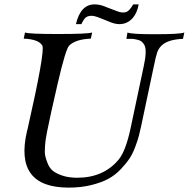

<svg xmlns="http://www.w3.org/2000/svg" viewBox="-20 -841 860 875"><path d="M820 -693 814 -664Q743 -661 715 -632Q702 -619 696 -601Q690 -583 681 -539L623 -265Q617 -239 613 -222.5Q609 -206 597 -173.5Q585 -141 570.5 -119Q556 -97 530.5 -70Q505 -43 473.5 -26Q442 -9 395.5 2.5Q349 14 293 14Q43 14 103 -243Q105 -248 105 -250Q186 -607 173 -633Q157 -662 88 -665L94 -693Q109 -686 244 -686Q382 -686 400 -693L394 -665Q324 -662 295 -633Q279 -616 243.5 -463Q208 -310 195 -243Q191 -221 189 -210Q187 -199 185 -173Q183 -147 186 -131.5Q189 -116 198 -94.5Q207 -73 223 -61Q239 -49 266.5 -40Q294 -31 332 -31Q452 -31 521 -114Q553 -153 575 -256L635 -539Q651 -611 638 -636Q633 -645 626 -651Q619 -657 608 -659.5Q597 -662 591 -663Q585 -664 571.5 -664Q558 -664 556 -664L561 -693Q577 -685 685 -685Q803 -685 820 -693ZM612 -821Q605 -782 585 -759Q560 -731 524 -731Q501 -731 471 -745L438 -758Q412 -769 397 -769Q379 -769 369.5 -760Q360 -751 351 -731H326Q347 -821 411 -821Q438 -821 466 -808L519 -788Q538 -782 550 -785Q568 -787 587 -821Z"/></svg>

Font: GFS Artemisia
Style: Italic
Weight: 400
Italic angle: -12°
Designer: Takis Katsoulidis and George D. Matthiopoulos
Foundry: George Matthiopoulos and Takis Katsoulidis
Version: Version 1.0